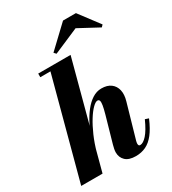

<svg xmlns="http://www.w3.org/2000/svg" viewBox="-228 -1082 1088 1212"><g transform="rotate(-30 316.0 -476.0)"><path d="M5 0 198.5 -723.5H124.5V-750H360.5L160.5 0ZM399 10Q348.5 10 324 -13.5Q299.5 -37 299.5 -73.5Q299.5 -84.5 302.2 -98.5Q305 -112.5 308.5 -125L362 -312.5Q373 -351.5 376.5 -374Q380 -396.5 376.5 -406Q373 -415.5 362.5 -415.5Q348.5 -415.5 326.8 -394Q305 -372.5 281 -334Q257 -295.5 234.5 -244.2Q212 -193 195.5 -133H179.5Q191.5 -178 208.5 -225.2Q225.5 -272.5 247.8 -316.2Q270 -360 297 -394.5Q324 -429 355.5 -449.2Q387 -469.5 422 -469.5Q464.5 -469.5 490.2 -450.2Q516 -431 523.8 -397.2Q531.5 -363.5 518.5 -319.5L447.5 -72.5Q446.5 -69 445.5 -63.2Q444.5 -57.5 444.5 -53.5Q444.5 -37 457 -37Q479 -37 506.2 -67.2Q533.5 -97.5 563.5 -164L589 -155.5Q563 -94 534.5 -57.8Q506 -21.5 472.8 -5.8Q439.5 10 399 10ZM287.5 -800.5 273.5 -815.5 427.5 -961.5H521.5L631.5 -815.5L618 -801.5L472 -880Z"/></g></svg>

Font: Bodoni Moda 9pt ExtraBold
Style: Italic
Weight: 800
Italic angle: -13°
Designer: Owen Earl
Foundry: indestructible type
Version: Version 2.004